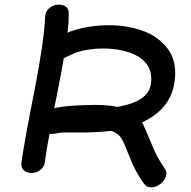

<svg xmlns="http://www.w3.org/2000/svg" viewBox="-20 -738 816 822"><path d="M596 48Q609 65 629 64Q649 63 666.5 49.5Q684 36 690.5 17Q697 -2 683 -20Q653 -62 630 -119Q598 -196 592 -207L588 -214Q705 -268 725 -375Q742 -465 702 -524Q661 -582 586 -608Q518 -631 439.5 -630Q361 -629 293 -607Q282 -604 269 -598Q275 -645 274 -677Q276 -700 261 -710Q246 -720 225.5 -718Q205 -716 189 -701.5Q173 -687 173 -661Q168 -559 130 -363Q82 -121 72 -43Q69 -20 82.5 -8.5Q96 3 116.5 2.5Q137 2 154 -11.5Q171 -25 173 -51Q180 -103 192 -165Q200 -164 215 -166Q222 -167 234.5 -169Q247 -171 250 -171H352Q408 -172 456 -178Q486 -168 501 -144Q508 -134 534 -68Q560 -1 596 48ZM212 -275Q213 -280 220 -313Q226 -346 230 -364Q245 -438 253 -489L305 -513Q358 -530 419.5 -530.5Q481 -531 535 -513Q643 -474 625 -373Q615 -320 539 -294Q513 -286 482 -280Q431 -292 344 -288Q291 -286 274 -284Q247 -282 229 -278Q219 -277 212 -275Z"/></svg>

Font: Balsamiq Sans
Style: Italic
Weight: 400
Italic angle: -12°
Designer: Michael Angeles
Foundry: Balsamiq SRL
Version: Version 1.020; ttfautohint (v1.8.4.7-5d5b);gftools[0.9.26]